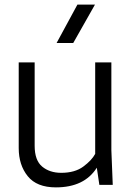

<svg xmlns="http://www.w3.org/2000/svg" viewBox="-20 -800 568 831"><path d="M222 11Q139 11 100 -37.5Q61 -86 61 -159V-530H130V-169Q130 -106 162.5 -79Q195 -52 245 -52Q304 -52 340.5 -79Q377 -106 392 -134V-530H462V-150L468 0H410L399 -74Q345 11 222 11ZM297 -614H225L315 -780H391Z"/></svg>

Font: Tanohe Sans
Style: Regular
Weight: 400
Designer: Village Type and Design LLC & Cristiano Sobral
Foundry: Cooper Hewitt Smithsonian Design Museum
Version: Version 1.00;September 29, 2021;FontCreator 13.0.0.2655 64-b